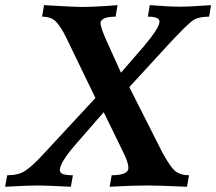

<svg xmlns="http://www.w3.org/2000/svg" viewBox="-42 -713 826 733"><path d="M671.9 0Q565.9 -4.9 518.6 -4.9Q462.9 -4.9 376.5 0L384.3 -43.9Q448.2 -44.4 448.2 -71.8Q448.2 -91.8 430.2 -128.4L354 -284.7L246.6 -161.6Q186.5 -91.8 186.5 -64Q186.5 -53.2 197.8 -48.6Q209 -43.9 236.3 -43.9L228.5 0Q134.8 -4.9 101.6 -4.9Q66.4 -4.9 -22.5 0L-14.6 -43.9Q27.8 -43.9 53.5 -60.5Q79.1 -77.1 116.7 -117.2L322.3 -338.9L210.9 -569.3Q189.5 -612.8 170.9 -631.1Q152.3 -649.4 118.7 -649.4L126 -693.4Q242.7 -686.5 264.6 -686.5Q322.3 -686.5 406.7 -693.4L399.4 -649.4Q346.2 -649.4 341.8 -627V-624.5Q341.8 -606.9 370.1 -545.4L419.9 -435.5L508.3 -537.6Q566.9 -607.4 566.9 -630.4Q566.9 -649.4 522.5 -649.4L529.8 -693.4Q602.5 -687.5 645.5 -687.5Q685.1 -687.5 763.7 -693.4L756.3 -649.4Q718.8 -649.4 697.8 -637.2Q676.8 -625 598.6 -540.5L451.7 -380.4L578.6 -129.4Q611.3 -69.8 630.9 -56.9Q650.4 -43.9 679.7 -43.9Z"/></svg>

Font: Kelvinch
Style: Bold Italic
Weight: 700
Italic angle: -10°
Designer: Paul James Miller
Foundry: High-Logic / Made with FontCreator
Version: Version 3.30 September 23, 2016